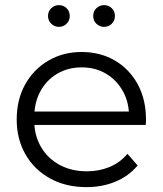

<svg xmlns="http://www.w3.org/2000/svg" viewBox="-20 -736 644 760"><path d="M322.2 4.7Q240.4 4.7 178.2 -29.7Q115.9 -64 81 -124.6Q46.1 -185.3 46.1 -263Q46.1 -341.1 79.3 -401.3Q112.6 -461.5 171.1 -495.8Q229.5 -530.2 303.2 -530.2Q376.9 -530.2 434.5 -496.6Q492.1 -462.9 525 -402.7Q557.9 -342.4 557.9 -262.9Q557.9 -258.5 557.6 -252.7Q557.4 -246.8 556.8 -241.4H100.1V-294.4H519.2L490.8 -273.2Q491.3 -329.9 466.9 -374.2Q442.4 -418.6 400.3 -443.9Q358.1 -469.3 303.2 -469.3Q248.7 -469.3 206.1 -443.9Q163.4 -418.6 139.5 -374Q115.5 -329.3 115.5 -271.5V-259.6Q115.5 -200.5 142 -154.8Q168.4 -109.2 215.6 -83.5Q262.8 -57.9 323.9 -57.9Q372.5 -57.9 413.9 -75.1Q455.3 -92.3 484.6 -127.2L524.7 -80.9Q489.5 -38.9 437.3 -17.1Q385 4.7 322.2 4.7ZM391.9 -629.7Q374.5 -629.7 361.7 -641.9Q348.9 -654.2 348.9 -672.7Q348.9 -691.6 361.7 -703.6Q374.5 -715.7 391.9 -715.7Q409.7 -715.7 422.3 -703.6Q434.9 -691.6 434.9 -672.7Q434.9 -654.2 422.3 -641.9Q409.7 -629.7 391.9 -629.7ZM213.1 -629.7Q195.8 -629.7 183 -641.9Q170.1 -654.2 170.1 -672.7Q170.1 -691.6 183 -703.6Q195.8 -715.7 213.1 -715.7Q230.9 -715.7 243.5 -703.6Q256.1 -691.6 256.1 -672.7Q256.1 -654.2 243.5 -641.9Q230.9 -629.7 213.1 -629.7Z"/></svg>

Font: Montserrat Thin
Style: Regular
Weight: 100
Designer: Julieta Ulanovsky
Foundry: Julieta Ulanovsky
Version: Version 9.000